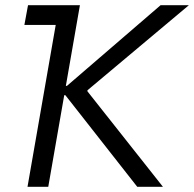

<svg xmlns="http://www.w3.org/2000/svg" viewBox="-20 -720 748 740"><path d="M88 -700H259L215 -624H74ZM232 -353H219L225 -389H238L599 -700H708L317 -372V-368L608 0H509ZM208 -700H288L166 0H86Z"/></svg>

Font: Fixel Italic Variable Display Thin
Style: Italic
Weight: 100
Italic angle: -10°
Designer: AlfaBravo + MacPaw
Foundry: Kyrylo Tkachov, Marchela Mozhyna, Serhii Makarenko, Maria Weinstein, Zakhar Kryvoshyya
Version: Version 1.210;Glyphs 3.2 (3217)